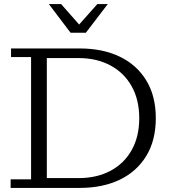

<svg xmlns="http://www.w3.org/2000/svg" viewBox="-20 -919 839 939"><path d="M325 -759 219 -899H279L367 -799L456 -899H507L400 -759ZM32 0V-42H132V-640H34V-682H370Q482 -682 565.5 -642Q649 -602 695.5 -525.5Q742 -449 742 -341Q742 -233 695.5 -156.5Q649 -80 565.5 -40Q482 0 370 0ZM364 -635H209V-48H364Q453 -48 520 -83.5Q587 -119 624 -185Q661 -251 661 -341Q661 -431 624 -497Q587 -563 520 -599Q453 -635 364 -635Z"/></svg>

Font: Montagu Slab 16pt Light
Style: Regular
Weight: 300
Designer: Florian Karsten
Foundry: Florian Karsten
Version: Version 1.000; ttfautohint (v1.8.3)